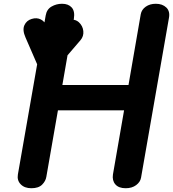

<svg xmlns="http://www.w3.org/2000/svg" viewBox="-20 -999 918 1019"><path d="M146.5 0Q110 0 89.8 -21Q69.5 -42 75 -73.5L222.5 -917Q228 -949.5 253.5 -964.2Q279 -979 309.5 -979Q343 -979 360.8 -959Q378.5 -939 372 -899L311 -548H662L727 -923.5Q731.5 -948 753.5 -963.5Q775.5 -979 807 -979Q842 -979 862.8 -959Q883.5 -939 876.5 -903L728.5 -55.5Q724.5 -33 702.5 -16.5Q680.5 0 647 0Q610 0 592.2 -20.5Q574.5 -41 579.5 -73.5L638.5 -413.5H287.5L226 -61Q222.5 -38 203.5 -19Q184.5 0 146.5 0ZM236.5 -624Q219.5 -624 202.8 -630.5Q186 -637 177.5 -657L115 -801Q98 -840 109.5 -865.2Q121 -890.5 148 -898.5Q175 -907 197.2 -895.5Q219.5 -884 227 -858.5L253.5 -768.5L297 -848Q317 -884.5 347 -892.2Q377 -900 398.5 -881Q419.5 -861.5 422.2 -834Q425 -806.5 407 -785.5L289 -648Q278 -635.5 264.2 -629.8Q250.5 -624 236.5 -624Z"/></svg>

Font: Edu QLD Hand
Style: Regular
Weight: 400
Designer: Tina and Corey Anderson, Eben Sorkin
Foundry: Sorkin Type Co.
Version: Version 2.000